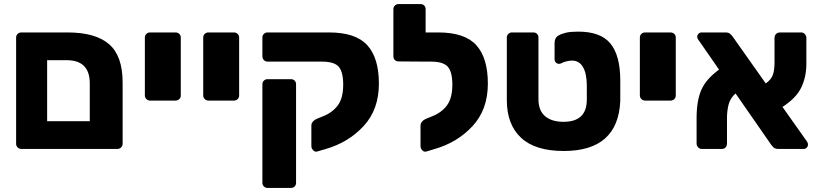

<svg xmlns="http://www.w3.org/2000/svg" viewBox="-20 -730 4026 941"><path d="M59 -25V-546Q59 -557 66.5 -564Q74 -571 84 -571H311Q448 -571 514.5 -513.5Q581 -456 581 -326V-26Q581 -15 573.5 -7.5Q566 0 555 0H84Q74 0 66.5 -7.5Q59 -15 59 -25ZM420 -136V-321Q420 -435 307 -435H211V-136Z M690 -262V-546Q690 -557 697.5 -564Q705 -571 715 -571H840Q851 -571 858.5 -564Q866 -557 866 -546V-262Q866 -251 858.5 -244Q851 -237 840 -237H715Q705 -237 697.5 -244.5Q690 -252 690 -262Z M976 -262V-546Q976 -557 983.5 -564Q991 -571 1001 -571H1126Q1137 -571 1144.5 -564Q1152 -557 1152 -546V-262Q1152 -251 1144.5 -244Q1137 -237 1126 -237H1001Q991 -237 983.5 -244.5Q976 -252 976 -262Z M1506 -14V-115Q1506 -125 1513 -133.5Q1520 -142 1531 -147L1563 -160Q1609 -178 1635.5 -213.5Q1662 -249 1662 -315Q1662 -378 1640 -403Q1618 -428 1558 -428H1291Q1281 -428 1273.5 -435.5Q1266 -443 1266 -454V-547Q1266 -557 1273.5 -564Q1281 -571 1291 -571H1593Q1723 -571 1780 -508.5Q1837 -446 1837 -320Q1837 -193 1762 -112Q1687 -31 1574 1L1533 13Q1523 15 1514.5 6Q1506 -3 1506 -14ZM1266 166V-317Q1266 -328 1273.5 -335Q1281 -342 1291 -342H1406Q1417 -342 1424 -335Q1431 -328 1431 -317V166Q1431 177 1424 184Q1417 191 1406 191H1291Q1281 191 1273.5 184Q1266 177 1266 166Z M2371 -320Q2371 -193 2296 -112Q2221 -31 2108 1L2068 13Q2058 15 2049.5 6.5Q2041 -2 2041 -14V-115Q2041 -125 2048 -133.5Q2055 -142 2066 -147L2098 -160Q2144 -178 2170.5 -213.5Q2197 -249 2197 -315Q2197 -378 2174.5 -403Q2152 -428 2093 -428H2070H2067L1933 -429Q1922 -429 1915 -436Q1908 -443 1908 -454V-685Q1908 -696 1915.5 -703Q1923 -710 1933 -710H2041Q2052 -710 2059 -703Q2066 -696 2066 -685V-571H2128Q2258 -571 2314.5 -508.5Q2371 -446 2371 -320Z M2464 -239V-546Q2464 -557 2471.5 -564Q2479 -571 2489 -571H2594Q2605 -571 2612 -564Q2619 -557 2619 -546V-244Q2619 -188 2651.5 -160.5Q2684 -133 2742 -133Q2855 -133 2856 -240V-315Q2855 -372 2836.5 -402.5Q2818 -433 2784 -433Q2770 -433 2754.5 -429Q2739 -425 2729 -419Q2723 -417 2720 -417Q2711 -417 2704.5 -423.5Q2698 -430 2698 -440V-519Q2698 -545 2717 -556Q2733 -565 2755 -570Q2777 -575 2814 -575Q2923 -575 2971 -517.5Q3019 -460 3020 -340V-267V-235Q3009 10 2743 10Q2603 10 2533.5 -55Q2464 -120 2464 -239Z M3116 -262V-546Q3116 -557 3123.5 -564Q3131 -571 3141 -571H3266Q3277 -571 3284.5 -564Q3292 -557 3292 -546V-262Q3292 -251 3284.5 -244Q3277 -237 3266 -237H3141Q3131 -237 3123.5 -244.5Q3116 -252 3116 -262Z M3940 -21Q3940 -13 3934 -6.5Q3928 0 3919 0H3796Q3777 0 3769 -9.5Q3761 -19 3760 -20L3585 -272Q3559 -249 3551 -218Q3543 -187 3543 -152V-27Q3543 -15 3536 -7.5Q3529 0 3518 0H3419Q3409 0 3401.5 -8Q3394 -16 3394 -27V-151Q3394 -236 3417 -289Q3440 -342 3504 -389L3402 -536Q3397 -542 3397 -550Q3397 -558 3403.5 -564.5Q3410 -571 3418 -571H3536Q3550 -571 3557.5 -565Q3565 -559 3572 -549L3733 -321Q3761 -341 3768.5 -365Q3776 -389 3776 -422V-544Q3776 -556 3783.5 -563.5Q3791 -571 3802 -571H3907Q3917 -571 3924.5 -563Q3932 -555 3932 -544V-418Q3932 -353 3907 -301Q3882 -249 3815 -206L3936 -35Q3940 -29 3940 -21Z"/></svg>

Font: Hezaedrus
Style: Bold
Weight: 700
Designer: Hubert & Fischer
Foundry: Hubert & Fischer
Version: Version 1.10;September 3, 2019;FontCreator 11.5.0.2425 64-bi